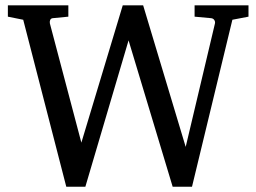

<svg xmlns="http://www.w3.org/2000/svg" viewBox="-20 -691 971 727"><path d="M859.9 -616.2 707 16.1H633.8L466.8 -538.1L303.2 16.1H231L67.9 -616.2L9.8 -627.9V-670.9H238.8V-627.9L179.2 -622.1Q172.4 -621.1 169.9 -615Q167.5 -608.9 168.9 -602.1L288.1 -150.9L444.8 -670.9H522L683.1 -134.8L793.9 -602.1Q795.4 -608.9 791.5 -615Q787.6 -621.1 779.8 -622.1L716.8 -627.9V-670.9H920.9V-627.9Z"/></svg>

Font: BabelStone Ogham
Style: Regular
Weight: 400
Designer: Andrew West
Foundry: BabelStone
Version: Version 2.02 March 14, 2022